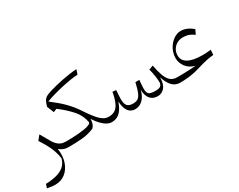

<svg xmlns="http://www.w3.org/2000/svg" viewBox="-108 -1185 2466 1981"><g transform="rotate(-30 1125.0 -194.5)"><path d="M210.9 -265.1 168 -211.4Q224.6 -126 251.7 -60.3Q278.8 5.4 285.2 64Q270.5 118.7 232.9 150.1Q195.3 181.6 139.6 195.3Q84 209 14.6 211.4L0 256.3Q15.6 258.8 32 261.5Q48.3 264.2 64.7 265.9Q81.1 267.6 95.2 267.6Q164.1 267.6 214.8 228.3Q265.6 189 289.6 119.6Q313.5 50.3 300.8 -39.6Q322.3 -21 348.9 -10.5Q375.5 0 410.2 0H410.6V-64H410.2Q377.4 -64 354 -74.2Q330.6 -84.5 313.2 -102.1Q295.9 -119.6 281.7 -141.6Z M460.4 -512.2Q502.9 -528.8 558.1 -544.4Q613.3 -560.1 670.7 -572.8Q728 -585.4 778.1 -593.3Q828.1 -601.1 859.4 -601.1L878.4 -657.2Q836.9 -654.8 792.2 -648.4Q747.6 -642.1 703.4 -633.3Q659.2 -624.5 619.4 -614.7Q579.6 -605 547.9 -595.2Q505.9 -583 482.9 -570.6Q460 -558.1 447.5 -537.6Q435.1 -517.1 424.3 -480L421.9 -471.7L455.1 -388.7L495.1 -405.8Q593.3 -331.1 649.2 -263.9Q705.1 -196.8 717.3 -115.2Q712.9 -101.6 689.9 -92.5Q667 -83.5 632.6 -77.9Q598.1 -72.3 558.8 -69.1Q519.5 -65.9 481.7 -64.9Q443.8 -64 415 -64H410.6Q403.3 -64 399.7 -56.4Q396 -48.8 396 -33.2V-30.8Q396 -15.1 399.7 -7.6Q403.3 0 410.6 0H414.1Q491.2 0 568.4 -6.6Q645.5 -13.2 713.9 -43Q733.4 -63 740.7 -87.6Q748 -112.3 748 -139.6Q776.9 -94.7 806.6 -63.5Q836.4 -32.2 866 -16.1Q895.5 0 922.9 0H923.3V-64H922.9Q890.6 -64 860.6 -82.3Q830.6 -100.6 796.1 -141.8Q761.7 -183.1 715.8 -252L706.1 -266.6Q664.1 -329.6 607.4 -386.7Q550.8 -443.8 460.4 -512.2Z M1468.3 5.4Q1515.6 5.4 1549.6 -33.2Q1583.5 -71.8 1583.5 -152.8Q1606 -80.1 1643.3 -40Q1680.7 0 1738.3 0H1739.7V-64H1736.3Q1689.9 -64 1660.4 -89.6Q1630.9 -115.2 1611.8 -166.7Q1592.8 -218.3 1578.6 -295.4L1528.3 -275.9Q1542.5 -222.7 1548.1 -177.7Q1553.7 -132.8 1553.7 -115.2Q1553.7 -86.4 1537.6 -70.6Q1521.5 -54.7 1473.6 -54.7Q1417.5 -54.7 1397.9 -70.6Q1378.4 -86.4 1378.4 -132.8Q1378.4 -146.5 1379.6 -166.7Q1380.9 -187 1382.6 -206.3Q1384.3 -225.6 1385.7 -236.3H1338.4Q1322.3 -164.6 1306.2 -125.5Q1290 -86.4 1267.6 -71.3Q1245.1 -56.2 1209.5 -56.2Q1162.1 -56.2 1141.1 -79.6Q1120.1 -103 1120.1 -154.8Q1120.1 -171.9 1122.1 -205.1Q1124 -238.3 1126 -264.2L1084 -269Q1070.3 -193.8 1050 -148.7Q1029.8 -103.5 999.3 -83.7Q968.8 -64 923.3 -64Q916 -64 912.4 -56.4Q908.7 -48.8 908.7 -33.2V-30.8Q908.7 -15.1 912.4 -7.6Q916 0 923.3 0Q961.4 0 991.2 -15.9Q1021 -31.7 1044.4 -64.9Q1067.9 -98.1 1086.4 -149.9Q1090.3 -73.7 1119.1 -34.2Q1147.9 5.4 1199.7 5.4Q1252.4 5.4 1291.7 -33.7Q1331.1 -72.8 1346.2 -140.6Q1348.6 -68.8 1379.9 -31.7Q1411.1 5.4 1468.3 5.4Z M2004.4 -460.9Q1979 -460.9 1952.9 -450Q1926.8 -439 1903.1 -418.9Q1879.4 -398.9 1860.8 -371.6Q1842.3 -344.2 1831.5 -311.3Q1820.8 -278.3 1820.8 -242.2Q1820.8 -186 1856.4 -138.4Q1892.1 -90.8 1959 -72.3Q1933.6 -69.8 1894.8 -67.9Q1856 -65.9 1814.7 -64.9Q1773.4 -64 1739.7 -64Q1732.4 -64 1728.8 -56.4Q1725.1 -48.8 1725.1 -33.2V-30.8Q1725.1 -15.1 1728.8 -7.6Q1732.4 0 1739.7 0Q1783.2 0 1824 -4.2Q1864.7 -8.3 1902.1 -15.9Q1939.5 -23.4 1971.2 -33.2Q2000.5 -42.5 2033 -51.5Q2065.4 -60.5 2101.1 -67.6Q2136.7 -74.7 2174.8 -77.1L2179.2 -136.7Q2151.9 -134.8 2124.3 -132.8Q2096.7 -130.9 2081.1 -130.9Q2022 -130.9 1978.8 -139.4Q1935.5 -147.9 1907.5 -164.3Q1879.4 -180.7 1866 -203.6Q1852.5 -226.6 1852.5 -254.9Q1852.5 -294.9 1871.3 -325.9Q1890.1 -356.9 1921.6 -374.5Q1953.1 -392.1 1991.2 -392.1Q2033.2 -392.1 2064.2 -380.4Q2095.2 -368.7 2121.6 -347.2L2147.5 -401.9Q2112.8 -430.7 2077.1 -445.8Q2041.5 -460.9 2004.4 -460.9Z"/></g></svg>

Font: Pinar VF
Style: Regular
Weight: 300
Designer: Amin Abedi
Version: Version 2.000